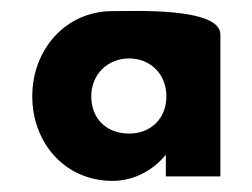

<svg xmlns="http://www.w3.org/2000/svg" viewBox="-20 -317 453 345"><path d="M144 -144C144 -184 174 -212 212 -212C250 -212 279 -184 279 -144C279 -104 251 -77 212 -77C171 -77 144 -104 144 -144ZM376 -255C376 -304 221 -297 182 -297C98 -297 38 -228 38 -144C38 -60 97 8 182 8C222 8 256 -12 278 -39V0H376Z"/></svg>

Font: Hussar Tani
Style: Bold
Weight: 700
Foundry: Cannot Into Space Fonts
Version: Version 0.92